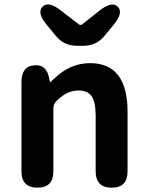

<svg xmlns="http://www.w3.org/2000/svg" viewBox="-20 -865 681 885"><path d="M153 0Q79 0 79 -75V-487Q79 -560 138 -564Q198 -569 208 -496Q210 -486 211.5 -486Q213 -486 228 -501Q303 -574 395 -574Q568 -574 568 -349V-75Q568 0 495 0Q421 0 421 -75V-331Q421 -395 402.5 -421.5Q384 -448 342 -448Q310 -448 282 -432Q260 -419 241 -400Q226 -385 226 -364V-75Q226 0 153 0ZM334 -654Q275 -654 238 -699L195 -751Q149 -807 176 -834Q203 -862 260 -817L343 -753Q351 -747 359 -753L440 -817Q496 -861 523 -834Q550 -807 504 -751L461 -699Q424 -654 365 -654Z"/></svg>

Font: Resource Han Rounded JP
Style: Bold
Weight: 700
Designer: Cyano Hao (round all glyphs); Ryoko NISHIZUKA 西塚涼子 (kana, bopomofo & ideographs); Paul D. Hunt (Latin, Greek & Cyrillic)
Foundry: Cyano Hao
Version: 0.990